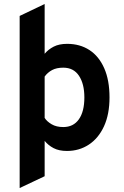

<svg xmlns="http://www.w3.org/2000/svg" viewBox="-20 -742 618 959"><path d="M78.2 197.2V-662.4L203 -722V-473.4Q221 -495 248.1 -509Q275.2 -523 315.4 -523Q379.2 -523 426.8 -492Q474.3 -461 500.6 -401.1Q527 -341.3 527 -255.4Q527 -171.2 499.5 -111.3Q472 -51.5 423.9 -19.8Q375.8 12 314.2 12Q274.6 12 247.7 -2.1Q220.8 -16.2 203 -38.4V138.2ZM296 -107.4Q346.7 -107.4 374 -146.2Q401.4 -184.9 401.4 -255.4Q401.4 -323 374.5 -363.5Q347.7 -404 296 -404Q262.4 -404 240.1 -392Q217.8 -380 203 -359.6V-153Q214.2 -135.3 237.8 -121.4Q261.3 -107.4 296 -107.4Z"/></svg>

Font: Overpass
Style: Regular
Weight: 400
Designer: Delve Withrington, Dave Bailey, Thomas Jockin
Foundry: Delve Fonts LLC
Version: Version 4.000